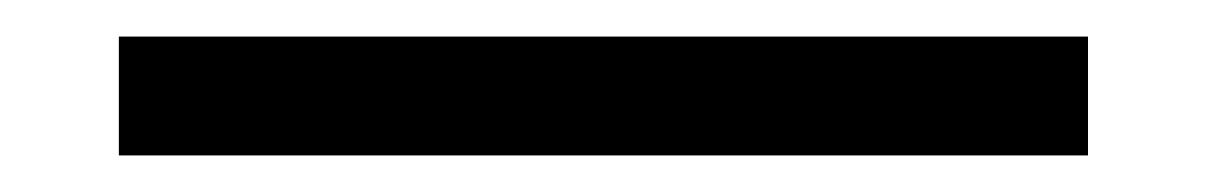

<svg xmlns="http://www.w3.org/2000/svg" viewBox="-20 95 660 105"><path d="M45 115H575V180H45Z"/></svg>

Font: Monaspace Krypton Var ExLight
Style: Regular
Weight: 200
Designer: Riley Cran and the Lettermatic Team
Version: Version 1.200 (Monaspace Krypton Var)